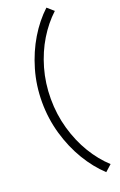

<svg xmlns="http://www.w3.org/2000/svg" viewBox="-188 -883 686 1101"><g transform="rotate(-20 155.0 -333.0)"><path d="M46.9 -334Q46.9 -435.1 74.2 -529.1Q101.6 -623 148.4 -700.9Q195.3 -778.8 255.9 -835L294.9 -800.8Q238.3 -748.5 194.6 -676.8Q150.9 -605 125.7 -517.3Q100.6 -429.7 100.6 -334Q100.6 -238.8 125.7 -150.6Q150.9 -62.5 194.6 9.8Q238.3 82 294.9 133.8L255.9 168.9Q195.8 113.3 148.7 34.9Q101.6 -43.5 74.2 -138.2Q46.9 -232.9 46.9 -334Z"/></g></svg>

Font: Reddit Sans Fudge Light
Style: Regular
Weight: 300
Designer: Stephen Hutchings
Foundry: Reddit
Version: Version 1.013